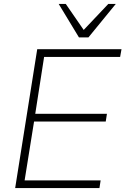

<svg xmlns="http://www.w3.org/2000/svg" viewBox="-20 -955 637 975"><path d="M57 0 169 -705H597L590 -666H204L159 -377H523L517 -338H153L105 -39H491L485 0ZM381 -765 278 -935H314L405 -803L530 -935H568L429 -765Z"/></svg>

Font: Mulish ExtraLight
Style: Italic
Weight: 200
Italic angle: -9°
Designer: Vernon Adams
Foundry: Vernon Adams
Version: Version 3.603